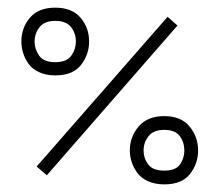

<svg xmlns="http://www.w3.org/2000/svg" viewBox="-20 -484 575 504"><path d="M103 -23.9 76.2 -46.9 419.9 -439.9 445.8 -417ZM125 -429.2Q96.7 -429.2 83.7 -412.6Q70.8 -396 70.8 -375Q70.8 -355 82.8 -337.9Q94.7 -320.8 125 -320.8Q155.3 -320.8 167.2 -337.9Q179.2 -355 179.2 -375Q179.2 -396.5 166.5 -412.8Q153.8 -429.2 125 -429.2ZM213.9 -375Q213.9 -340.8 192.6 -313.5Q171.4 -286.1 125 -286.1Q100.6 -286.1 82.3 -294.7Q64 -303.2 54.4 -317.1Q44.9 -331.1 40.5 -345.7Q36.1 -360.4 36.1 -375Q36.1 -411.1 58.6 -437.5Q81.1 -463.9 125 -463.9Q168.9 -463.9 191.4 -437.5Q213.9 -411.1 213.9 -375ZM411.1 -143.1Q382.8 -143.1 369.9 -126.5Q356.9 -109.9 356.9 -88.9Q356.9 -68.8 368.9 -52.5Q380.9 -36.1 411.1 -36.1Q441.4 -36.1 452.6 -52.5Q463.9 -68.8 463.9 -88.9Q463.9 -110.4 451.9 -126.7Q439.9 -143.1 411.1 -143.1ZM500 -88.9Q500 -54.7 478.8 -27.3Q457.5 0 411.1 0Q386.7 0 368.2 -8.5Q349.6 -17.1 339.8 -31Q330.1 -44.9 325.4 -59.6Q320.8 -74.2 320.8 -88.9Q320.8 -125 344 -152.1Q367.2 -179.2 411.1 -179.2Q455.1 -179.2 477.5 -152.1Q500 -125 500 -88.9Z"/></svg>

Font: RawengulkPcs
Style: Regular
Weight: 400
Version: Version 0.92